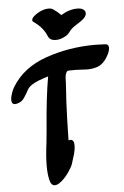

<svg xmlns="http://www.w3.org/2000/svg" viewBox="-105 -1099 740 1143"><g transform="rotate(-5 264.5 -527.5)"><path d="M568 -790Q568 -773 557 -751Q546 -729 535 -716Q514 -690 487 -681Q460 -672 425 -672Q413 -672 387 -674Q355 -676 339 -675Q331 -675 320.5 -675Q310 -675 306.5 -671Q303 -667 298 -653Q295 -643 294.5 -627Q294 -611 294 -604L287 -493Q284 -435 283 -391.5Q282 -348 281 -319Q281 -280 280 -261Q288 -263 291 -263Q313 -263 313 -229Q313 -205 305.5 -178Q298 -151 287 -118Q281 -101 261.5 -72.5Q242 -44 218 -23Q194 -2 176 -2Q153 -2 145 -38Q137 -73 137 -122Q137 -177 148 -261L155 -333Q170 -528 192 -651Q186 -649 159.5 -640.5Q133 -632 111 -621Q89 -610 77 -598Q64 -584 54 -562Q41 -540 31.5 -528Q22 -516 4 -509Q-7 -504 -18 -504Q-39 -504 -39 -530Q-39 -547 -31 -570Q-23 -593 -14 -607Q53 -717 192 -765.5Q331 -814 486 -814Q508 -814 546 -812Q568 -811 568 -790ZM127 -993Q127 -1004 141.5 -1016.5Q156 -1029 168 -1035Q200 -1053 229 -1053Q247 -1053 258 -1045Q282 -1029 302 -1008Q353 -1039 402 -1038Q423 -1038 435.5 -1029Q448 -1020 448 -1007Q448 -988 427 -971Q414 -960 393 -947Q375 -936 362.5 -926Q350 -916 340 -901Q329 -886 305 -874.5Q281 -863 257 -863Q222 -863 211 -889Q189 -944 134 -981Q127 -985 127 -993Z"/></g></svg>

Font: Sedgwick Ave Display
Style: Regular
Weight: 400
Designer: Kevin Burke, Pedro Vergani
Foundry: Google, Inc.
Version: Version 1.000